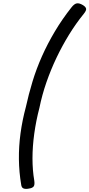

<svg xmlns="http://www.w3.org/2000/svg" viewBox="-20 -1090 553 1188"><path d="M498 -1004Q450 -945 407.5 -876Q365 -807 329.5 -732.5Q294 -658 267 -580Q240 -502 224 -423Q203 -343 192 -263Q181 -183 181 -110Q181 -37 192 27Q196 54 188 64Q180 74 158 77Q138 81 125.5 76Q113 71 111 52Q98 -25 97 -104.5Q96 -184 107 -265Q118 -346 140 -428Q157 -506 181 -585Q205 -664 239.5 -741.5Q274 -819 319.5 -895.5Q365 -972 422 -1044Q439 -1066 454.5 -1069Q470 -1072 492 -1059Q509 -1049 512.5 -1037.5Q516 -1026 498 -1004Z"/></svg>

Font: Playwrite CZ
Style: Regular
Weight: 400
Designer: Veronika Burian, José Scaglione
Foundry: TypeTogether
Version: Version 1.002